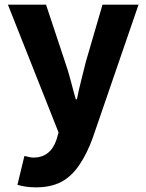

<svg xmlns="http://www.w3.org/2000/svg" viewBox="-20 -584 629 826"><path d="M55 211 85 87 103 91Q114 94 123 94Q197 94 223 17L232 -14L14 -564H178L260 -317Q274 -277 284 -238Q298 -184 306 -157H311Q318 -194 329 -237L349 -317L421 -564H576L379 9Q355 76 321 126Q288 175 243.5 198.5Q199 222 135 222Q91 222 55 211Z"/></svg>

Font: Merged Yaku Han JP ExtraBold
Style: Regular
Weight: 800
Designer: Ryoko NISHIZUKA 西塚涼子 (kana, bopomofo & ideographs); Paul D. Hunt (Latin, Greek & Cyrillic); Sandoll Communications 산돌커뮤니
Foundry: Adobe
Version: Version 2.004